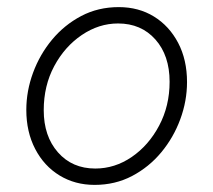

<svg xmlns="http://www.w3.org/2000/svg" viewBox="-20 -509 600 540"><path d="M246 11Q191 11 147.5 -15.5Q104 -42 79 -90Q54 -138 54 -200Q54 -253 73 -304.5Q92 -356 126.5 -397.5Q161 -439 208.5 -464Q256 -489 314 -489Q370 -489 413 -462.5Q456 -436 481 -388.5Q506 -341 506 -278Q506 -225 487 -173.5Q468 -122 433.5 -80.5Q399 -39 351.5 -14Q304 11 246 11ZM248 -35Q303 -35 350.5 -67.5Q398 -100 427.5 -155.5Q457 -211 457 -279Q457 -353 417 -398Q377 -443 312 -443Q258 -443 210 -410.5Q162 -378 132.5 -323Q103 -268 103 -199Q103 -126 143 -80.5Q183 -35 248 -35Z"/></svg>

Font: Red Hat Text VF
Style: Italic
Weight: 300
Italic angle: -12°
Designer: Pentagram, MCKL
Foundry: Pentagram, MCKL
Version: Version 1.023